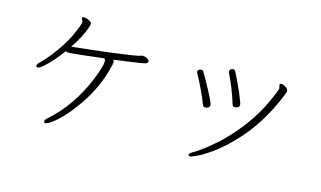

<svg xmlns="http://www.w3.org/2000/svg" viewBox="-89 -991 2178 1302"><g transform="rotate(15 1000.0 -340.5)"><path d="M566 -488Q574 -480 574 -470Q574 -432 533 -332Q449 -128 297 6Q282 18 282 29Q282 40 294.5 40Q307 40 339 16Q415 -41 497 -159Q596 -302 631 -464Q633 -472 633 -480Q633 -486 627 -495Q714 -507 762 -513.5Q810 -520 831 -524.5Q852 -529 856 -533Q860 -537 860 -546Q860 -555 844.5 -563.5Q829 -572 817.5 -572Q806 -572 802 -570Q790 -562 652 -544Q604 -537 552 -531Q500 -525 427 -517Q354 -509 337 -507H328Q384 -588 408 -656Q417 -683 417 -691Q417 -699 406 -706Q381 -721 361 -721Q348 -721 348 -711Q348 -707 355 -696Q358 -692 358 -685Q358 -678 357 -676Q321 -568 250 -468Q219 -424 191.5 -392Q164 -360 148.5 -346Q133 -332 133 -321.5Q133 -311 145 -311Q157 -311 184 -335Q242 -386 300 -467Q309 -462 327.5 -462Q346 -462 566 -488Z M1487 -410Q1491 -397 1505 -397Q1519 -397 1528 -403.5Q1537 -410 1537 -418.5Q1537 -427 1529.5 -447.5Q1522 -468 1510 -496Q1498 -524 1485 -552Q1472 -580 1461 -602.5Q1450 -625 1444.5 -634Q1439 -643 1429 -643Q1419 -643 1412 -636.5Q1405 -630 1405 -622.5Q1405 -615 1413 -600.5Q1421 -586 1445.5 -527Q1470 -468 1487 -410ZM1764 -599Q1764 -596 1764 -593Q1764 -590 1762 -587Q1692 -396 1560 -245Q1504 -180 1452 -134.5Q1400 -89 1361.5 -62Q1323 -35 1305 -25Q1287 -15 1287 -5.5Q1287 4 1298.5 4Q1310 4 1349 -15Q1388 -34 1446.5 -76Q1505 -118 1571 -186Q1725 -343 1815 -575Q1820 -585 1820 -595Q1820 -608 1802.5 -619.5Q1785 -631 1772 -631Q1759 -631 1759 -623ZM1294 -355Q1299 -343 1312 -343Q1325 -343 1334 -349.5Q1343 -356 1343 -366Q1343 -376 1332.5 -398.5Q1322 -421 1306.5 -451Q1291 -481 1275 -509Q1259 -537 1248 -556.5Q1237 -576 1233.5 -580Q1230 -584 1221 -584Q1212 -584 1204.5 -578.5Q1197 -573 1197 -565Q1197 -557 1206.5 -542Q1216 -527 1246 -465Q1276 -403 1294 -355Z"/></g></svg>

Font: LXGW WenKai Mono TC Light
Style: Regular
Weight: 300
Designer: LXGW / Fontworks Inc.
Foundry: LXGW / Fontworks Inc.
Version: Version 1.330